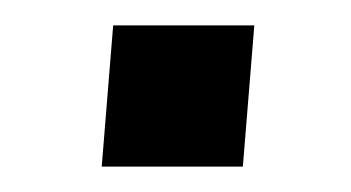

<svg xmlns="http://www.w3.org/2000/svg" viewBox="-20 -344 276 151"><path d="M69 -324H180L171 -213H60Z"/></svg>

Font: Muli Medium
Style: Italic
Weight: 500
Italic angle: -4.541°
Designer: Vernon Adams
Foundry: Vernon Adams
Version: Version 2.100; ttfautohint (v1.8.1.43-b0c9)